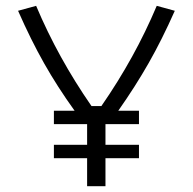

<svg xmlns="http://www.w3.org/2000/svg" viewBox="-20 -639 662 659"><path d="M279 -96H165V-142H279V-213H165V-259H236Q177 -341 131.5 -421.5Q86 -502 42 -602L104 -619Q179 -441 294 -275H328Q443 -441 518 -619L580 -602Q536 -503 490.5 -423Q445 -343 386 -259H457V-213H342V-142H457V-96H342V0H279Z"/></svg>

Font: Athiti
Style: Regular
Weight: 400
Designer: CadsonDemak Team
Foundry: CadsonDemak
Version: Version 1.032